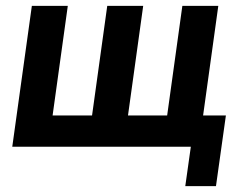

<svg xmlns="http://www.w3.org/2000/svg" viewBox="-20 -502 802 657"><path d="M295 -107H160L212 -482H89L22 0H633L614 135H719L753 -107H675L727 -482H604L552 -107H418L470 -482H347Z"/></svg>

Font: Cantarell
Style: BoldOblique
Weight: 700
Italic angle: -8°
Designer: Dave Crossland
Version: Version 0.024